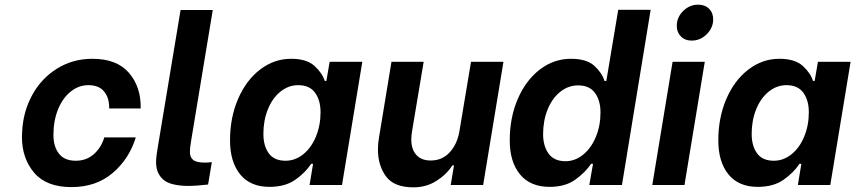

<svg xmlns="http://www.w3.org/2000/svg" viewBox="-20 -793 3666 823"><path d="M74 -207 75 -229Q79 -314 118 -385.5Q157 -457 224.5 -499Q292 -541 376 -541Q481 -541 533 -480.5Q585 -420 583 -328H448Q449 -373 426.5 -400.5Q404 -428 359 -428Q317 -428 282.5 -400Q248 -372 228.5 -323.5Q209 -275 209 -214Q209 -165 232.5 -134.5Q256 -104 305 -104Q350 -104 382 -132Q414 -160 427 -204H562Q534 -112 463 -51.5Q392 9 286 9Q179 9 126.5 -52.5Q74 -114 74 -207Z M649 -98Q649 -114 652 -134Q655 -154 656 -160L754 -750H892L799 -188Q794 -158 794 -142Q794 -119 808 -107.5Q822 -96 859 -96Q870 -96 888 -98L872 -2Q818 4 791 4Q711 4 680 -23Q649 -50 649 -98Z M966 -191Q966 -289 1000.5 -369Q1035 -449 1095 -495Q1155 -541 1228 -541Q1295 -541 1328.5 -510Q1362 -479 1372 -446H1379L1393 -528H1533L1446 0H1307L1322 -91H1314Q1290 -54 1246.5 -23Q1203 8 1135 8Q1053 8 1009.5 -45.5Q966 -99 966 -191ZM1354 -312Q1354 -363 1330.5 -395.5Q1307 -428 1258 -428Q1217 -428 1182.5 -400.5Q1148 -373 1128.5 -325Q1109 -277 1109 -219Q1109 -168 1132 -136Q1155 -104 1204 -104Q1245 -104 1279.5 -131.5Q1314 -159 1334 -207Q1354 -255 1354 -312Z M2051 0H1912L1926 -84H1919Q1894 -45 1850.5 -17.5Q1807 10 1752 10Q1669 10 1634.5 -37Q1600 -84 1600 -153Q1600 -179 1605 -206L1658 -528H1796L1746 -229Q1743 -211 1743 -195Q1743 -153 1764.5 -129Q1786 -105 1826 -105Q1876 -105 1908 -140.5Q1940 -176 1949 -229L1999 -528H2138Z M2165 -191Q2165 -289 2199.5 -369Q2234 -449 2294 -495Q2354 -541 2427 -541Q2495 -541 2528 -510.5Q2561 -480 2571 -446H2579L2630 -751H2769L2646 0H2506L2522 -91H2514Q2489 -54 2446 -23Q2403 8 2336 8Q2253 8 2209 -45.5Q2165 -99 2165 -191ZM2554 -311Q2554 -362 2530.5 -394.5Q2507 -427 2458 -427Q2416 -427 2381.5 -399.5Q2347 -372 2327.5 -324Q2308 -276 2308 -218Q2308 -167 2331.5 -134.5Q2355 -102 2404 -102Q2445 -102 2479.5 -130Q2514 -158 2534 -206Q2554 -254 2554 -311Z M2863 -528H3001L2914 0H2776ZM2881 -682Q2881 -719 2908.5 -746Q2936 -773 2972 -773Q3002 -773 3019.5 -755.5Q3037 -738 3037 -710Q3037 -674 3009.5 -646.5Q2982 -619 2945 -619Q2916 -619 2898.5 -637Q2881 -655 2881 -682Z M3059 -191Q3059 -289 3093.5 -369Q3128 -449 3188 -495Q3248 -541 3321 -541Q3388 -541 3421.5 -510Q3455 -479 3465 -446H3472L3486 -528H3626L3539 0H3400L3415 -91H3407Q3383 -54 3339.5 -23Q3296 8 3228 8Q3146 8 3102.5 -45.5Q3059 -99 3059 -191ZM3447 -312Q3447 -363 3423.5 -395.5Q3400 -428 3351 -428Q3310 -428 3275.5 -400.5Q3241 -373 3221.5 -325Q3202 -277 3202 -219Q3202 -168 3225 -136Q3248 -104 3297 -104Q3338 -104 3372.5 -131.5Q3407 -159 3427 -207Q3447 -255 3447 -312Z"/></svg>

Font: Be Vietnam
Style: Bold Italic
Weight: 700
Italic angle: -9.66701°
Designer: Gabriel Lam
Foundry: TypeRant
Version: Version 3.000